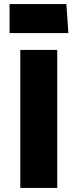

<svg xmlns="http://www.w3.org/2000/svg" viewBox="-20 -926 382 946"><path d="M262 0V-680H80V0ZM27 -763H317L307 -906H27Z"/></svg>

Font: Catamaran Black
Style: Regular
Weight: 900
Designer: Pria Ravichandran
Version: Version 2.000